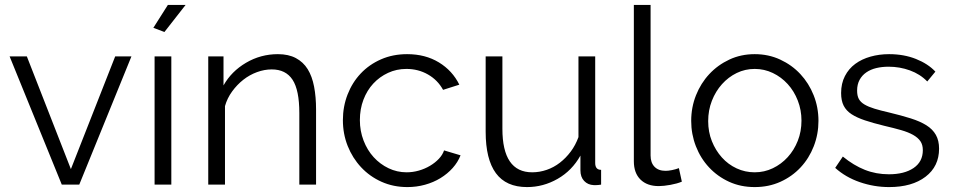

<svg xmlns="http://www.w3.org/2000/svg" viewBox="-20 -750 3871 780"><path d="M231 0 19 -521H89L268 -63L448 -521H514L302 0Z M648 -620 603 -637 662 -730H734ZM608 0V-521H676V0Z M1264 0H1196V-291Q1196 -384 1168.5 -426Q1141 -468 1084 -468Q1054 -468 1024 -457Q994 -446 968.5 -426Q943 -406 923 -378.5Q903 -351 894 -319V0H826V-521H888V-403Q920 -460 979.5 -495Q1039 -530 1109 -530Q1152 -530 1182 -514Q1212 -498 1230 -469Q1248 -440 1256 -398Q1264 -356 1264 -305Z M1373 -262Q1373 -317 1392 -366Q1411 -415 1445.5 -451.5Q1480 -488 1528 -509Q1576 -530 1634 -530Q1708 -530 1763 -496.5Q1818 -463 1846 -406L1780 -385Q1758 -425 1718.5 -447.5Q1679 -470 1631 -470Q1591 -470 1556.5 -454Q1522 -438 1496.5 -410.5Q1471 -383 1456.5 -345Q1442 -307 1442 -262Q1442 -218 1457 -179Q1472 -140 1498 -111.5Q1524 -83 1558.5 -66.5Q1593 -50 1632 -50Q1657 -50 1681.5 -57Q1706 -64 1727 -76.5Q1748 -89 1763 -105Q1778 -121 1784 -139L1851 -119Q1840 -91 1819 -67.5Q1798 -44 1769.5 -26.5Q1741 -9 1706.5 0.5Q1672 10 1635 10Q1578 10 1530 -11.5Q1482 -33 1447 -70.5Q1412 -108 1392.5 -157Q1373 -206 1373 -262Z M2121 10Q2036 10 1994.5 -46.5Q1953 -103 1953 -215V-521H2021V-227Q2021 -50 2142 -50Q2172 -50 2201 -60Q2230 -70 2254.5 -89Q2279 -108 2298.5 -134Q2318 -160 2330 -193V-521H2398V-88Q2398 -60 2422 -60V0Q2410 2 2402.5 2Q2395 2 2392 2Q2368 1 2353 -15Q2338 -31 2338 -58V-118Q2304 -57 2245.5 -23.5Q2187 10 2121 10Z M2555 -730H2623V-118Q2623 -89 2639 -72.5Q2655 -56 2684 -56Q2695 -56 2710 -59Q2725 -62 2738 -67L2750 -12Q2731 -4 2703.5 1Q2676 6 2656 6Q2609 6 2582 -20.5Q2555 -47 2555 -95Z M3046 10Q2989 10 2942 -11.5Q2895 -33 2860.5 -70Q2826 -107 2807 -156Q2788 -205 2788 -259Q2788 -314 2807.5 -363Q2827 -412 2861.5 -449Q2896 -486 2943 -508Q2990 -530 3046 -530Q3102 -530 3149.5 -508Q3197 -486 3231.5 -449Q3266 -412 3285.5 -363Q3305 -314 3305 -259Q3305 -205 3286 -156Q3267 -107 3232.5 -70Q3198 -33 3150.5 -11.5Q3103 10 3046 10ZM2857 -258Q2857 -214 2872 -176.5Q2887 -139 2912.5 -110.5Q2938 -82 2972.5 -66Q3007 -50 3046 -50Q3085 -50 3119.5 -66.5Q3154 -83 3180 -111.5Q3206 -140 3221 -178Q3236 -216 3236 -260Q3236 -303 3221 -341.5Q3206 -380 3180 -408.5Q3154 -437 3119.5 -453.5Q3085 -470 3046 -470Q3007 -470 2973 -453.5Q2939 -437 2913 -408Q2887 -379 2872 -340.5Q2857 -302 2857 -258Z M3592 10Q3531 10 3473 -10Q3415 -30 3373 -68L3404 -114Q3448 -78 3493.5 -60Q3539 -42 3591 -42Q3654 -42 3691.5 -67.5Q3729 -93 3729 -140Q3729 -162 3719 -176.5Q3709 -191 3689.5 -202Q3670 -213 3640.5 -221.5Q3611 -230 3572 -239Q3527 -250 3494 -261Q3461 -272 3439.5 -286Q3418 -300 3407.5 -320.5Q3397 -341 3397 -372Q3397 -411 3412.5 -441Q3428 -471 3454.5 -490.5Q3481 -510 3516.5 -520Q3552 -530 3592 -530Q3652 -530 3701 -510.5Q3750 -491 3780 -459L3747 -419Q3718 -449 3676.5 -464Q3635 -479 3590 -479Q3563 -479 3540 -473.5Q3517 -468 3499.5 -456Q3482 -444 3472 -425.5Q3462 -407 3462 -382Q3462 -361 3469 -348Q3476 -335 3492 -325.5Q3508 -316 3532.5 -308.5Q3557 -301 3592 -293Q3642 -281 3680 -269Q3718 -257 3743.5 -241Q3769 -225 3782 -202Q3795 -179 3795 -146Q3795 -74 3740 -32Q3685 10 3592 10Z"/></svg>

Font: Boldmen
Style: Regular
Weight: 400
Designer: Matt McInerney, Pablo Impallari, Rodrigo Fuenzalida
Foundry: LIVING CONCEPT
Version: Version 1.000